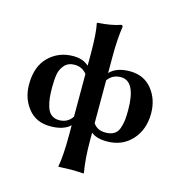

<svg xmlns="http://www.w3.org/2000/svg" viewBox="-131 -816 1105 1168"><g transform="rotate(15 421.5 -231.5)"><path d="M272 -40Q326.2 -40 355 -84V-353Q325.2 -390.1 277.8 -390.1Q237.8 -390.1 214.8 -364.5Q191.9 -338.9 186 -305.4Q180.2 -272 180.2 -222.2Q180.2 -185.1 183.1 -157Q186 -128.9 195.1 -99.9Q204.1 -70.8 223.6 -55.4Q243.2 -40 272 -40ZM569.8 -390.1Q515.6 -390.1 486.8 -348.1V-78.1Q512.7 -40 564 -40Q597.2 -40 618.2 -53Q639.2 -65.9 648.2 -92.5Q657.2 -119.1 660.2 -144Q663.1 -168.9 663.1 -208Q662.6 -390.1 569.8 -390.1ZM355 -481.9Q355 -607.9 341.8 -669.9L345.2 -672.9Q430.2 -677.7 488.8 -698.2Q498.5 -698.2 499 -688Q486.8 -606.9 486.8 -500V-394Q528.8 -439 612.8 -439Q701.7 -439 752.4 -376Q803.2 -313 803.2 -224.1Q803.2 -122.1 743.2 -56.2Q683.1 9.8 585.9 9.8Q520 9.8 486.8 -19V32.2Q486.8 146 502 231.9L499 234.9Q459 231.9 418 231.9L342.8 234.9L341.8 231.9Q355 162.1 355 32.2V-29.8Q312 10.3 229 9.8Q140.1 9.8 90.1 -53.2Q40 -116.2 40 -203.1Q40 -316.9 102.5 -377.9Q165 -439 256.8 -439Q318.8 -439 355 -404.8Z"/></g></svg>

Font: Linux Biolinum
Style: Bold
Weight: 700
Designer: Philipp H. Poll
Foundry: Philipp H. Poll
Version: Version 1.3.2 ; ttfautohint (v0.9)